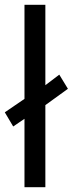

<svg xmlns="http://www.w3.org/2000/svg" viewBox="-29 -780 303 800"><path d="M73 0V-285L26 -253L-9 -312L73 -368V-760H160V-425L218 -469L254 -410L160 -342V0Z"/></svg>

Font: Noto Sans Display
Style: Regular
Weight: 400
Designer: Monotype Design Team
Foundry: Monotype Imaging Inc.
Version: Version 2.003